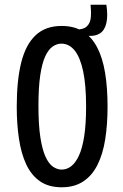

<svg xmlns="http://www.w3.org/2000/svg" viewBox="-20 -782 523 814"><path d="M355 -630 295 -635 297 -656Q333 -656 348 -670Q363 -684 365 -708.5Q367 -733 364 -762H431Q438 -715 431 -684.5Q424 -654 404.5 -641Q385 -628 355 -630ZM242 12Q186 12 149.5 -13.5Q113 -39 91.5 -84.5Q70 -130 60.5 -193Q51 -256 51 -330Q51 -441 70 -517Q89 -593 131 -632.5Q173 -672 241 -672Q295 -672 332 -648.5Q369 -625 392 -581Q415 -537 425.5 -473.5Q436 -410 436 -330Q436 -254 426 -191Q416 -128 393 -82.5Q370 -37 332.5 -12.5Q295 12 242 12ZM241 -63Q263 -63 281.5 -77Q300 -91 314.5 -122Q329 -153 337 -204.5Q345 -256 345 -330Q345 -421 332.5 -480Q320 -539 296.5 -568Q273 -597 240 -597Q221 -597 203 -584.5Q185 -572 171.5 -542.5Q158 -513 150.5 -462Q143 -411 143 -333Q143 -253 151 -200.5Q159 -148 173 -117.5Q187 -87 205 -75Q223 -63 241 -63Z"/></svg>

Font: Bricolage Grotesque Condensed
Style: Regular
Weight: 400
Width: 3
Designer: Mathieu Triay
Foundry: Atelier Triay
Version: Version 1.000;gftools[0.9.30]